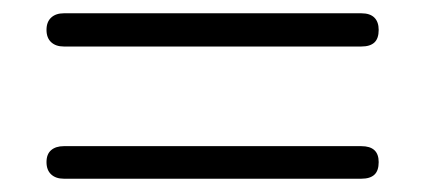

<svg xmlns="http://www.w3.org/2000/svg" viewBox="-20 -432 640 289"><path d="M76 -362Q64 -362 57 -368.5Q50 -375 50 -387Q50 -399 57 -405.5Q64 -412 76 -412H524Q537 -412 543.5 -405.5Q550 -399 550 -387Q550 -374 543.5 -368Q537 -362 524 -362ZM76 -163Q64 -163 57 -169.5Q50 -176 50 -188Q50 -200 57 -206Q64 -212 76 -212H524Q537 -212 543.5 -206Q550 -200 550 -188Q550 -175 543.5 -169Q537 -163 524 -163Z"/></svg>

Font: Nunito ExtraLight Light
Style: Regular
Weight: 300
Version: Version 3.602